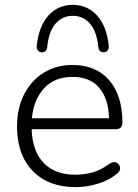

<svg xmlns="http://www.w3.org/2000/svg" viewBox="-20 -761 567 789"><path d="M291 8Q179 8 114.5 -58.5Q50 -125 50 -241Q50 -316 79 -373Q108 -430 159.5 -462Q211 -494 278 -494Q375 -494 429 -431Q483 -368 483 -258Q483 -230 455 -230H110Q113 -140 159.5 -91.5Q206 -43 289 -43Q326 -43 360.5 -52.5Q395 -62 428 -87Q446 -99 459 -92.5Q472 -86 473.5 -71.5Q475 -57 458 -45Q426 -19 380.5 -5.5Q335 8 291 8ZM279 -445Q203 -445 160.5 -397.5Q118 -350 111 -275H428Q426 -355 388 -400Q350 -445 279 -445ZM152 -546Q143 -546 136.5 -553Q130 -560 131 -572Q139 -652 178.5 -696.5Q218 -741 279 -741Q340 -741 379.5 -696.5Q419 -652 427 -572Q428 -560 421.5 -553Q415 -546 406 -546Q387 -546 384 -567Q378 -631 350 -663.5Q322 -696 279 -696Q236 -696 208 -663.5Q180 -631 174 -567Q171 -546 152 -546Z"/></svg>

Font: Nunito Light
Style: Regular
Weight: 300
Designer: Vernon Adams
Foundry: Vernon Adams
Version: Version 3.601; ttfautohint (v1.8.2.53-6de2)